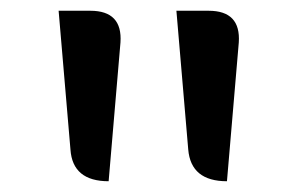

<svg xmlns="http://www.w3.org/2000/svg" viewBox="-20 -795 558 357"><path d="M182 -458Q115 -458 111 -517L89 -775H148Q208 -775 204 -716ZM402 -458Q335 -458 330 -517L308 -775H368Q428 -775 424 -716Z"/></svg>

Font: Swei Half Moon CJK TC
Style: Medium
Weight: 500
Version: Version 2.125